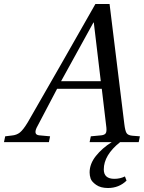

<svg xmlns="http://www.w3.org/2000/svg" viewBox="-43 -712 721 962"><path d="M-23 0 -17 -29 16 -33Q40 -35 56.5 -48Q73 -61 96 -99Q99 -104 267 -397L435 -692H506L580 -90Q584 -57 591 -45.5Q598 -34 620 -32L658 -29L652 0H559Q477 65 477 137Q477 184 530 184Q559 184 583 172L591 193Q553 230 498 230Q461 230 438.5 214Q416 198 411 182.5Q406 167 406 152Q406 109 437.5 69.5Q469 30 517 0H406L412 -29L465 -34Q481 -36 486.5 -44Q492 -52 490 -73L467 -267H243L140 -71Q125 -37 153 -34L208 -29L202 0ZM263 -305H462L427 -599H425Z"/></svg>

Font: Heuristica
Style: Italic
Weight: 400
Italic angle: -13°
Version: Version 1.0.2